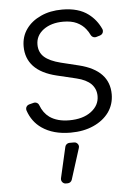

<svg xmlns="http://www.w3.org/2000/svg" viewBox="-55 -597 624 880"><g transform="rotate(-5 256.5 -156.5)"><path d="M122.2 -24.9Q79.2 -54.7 61.4 -107.6Q60.4 -110.8 60.4 -114Q60.4 -121.1 64.8 -126.8Q69.2 -132.5 76.3 -134.2L97.3 -139.6Q100.9 -140.3 102.3 -140.3Q108.7 -140.3 114.2 -136.5Q119.7 -132.8 121.8 -126.4Q135.3 -90.2 162.6 -70.3Q197.8 -45.5 253.2 -45.5Q316.1 -45.5 354 -73.9Q391.7 -102.3 391.7 -144.9Q391.7 -177.6 369.7 -200.6Q347.3 -223 302.6 -233.7L213.4 -255Q142.8 -272 108 -309.3Q73.9 -346.2 73.9 -400.9Q73.9 -446.4 98.4 -480.5Q122.5 -514.6 166.2 -534.4Q208.5 -554 264.2 -554Q339.5 -554 384.2 -519.9Q420.8 -492.5 440.3 -449.2Q442.1 -445.7 442.1 -440.3Q442.1 -433.6 438 -428.1Q433.9 -422.6 427.2 -420.5L409.1 -415.1Q405.5 -414.4 403.8 -414.4Q397.7 -414.4 392.6 -417.6Q387.4 -420.8 384.6 -426.5Q377.8 -441.1 367.2 -454.5Q351.2 -474.8 326.3 -486.5Q301.5 -498.2 264.2 -498.2Q209.2 -498.2 173.3 -471.9Q137.8 -445.3 137.8 -403.8Q137.8 -368.3 161.9 -346.6Q186.1 -324.9 237.2 -312.1L320 -291.9Q388.5 -274.9 422.9 -238.6Q457 -202.4 457 -147.7Q457 -101.6 431.5 -65.3Q405.5 -29.5 360.1 -9.2Q314.6 11.4 254.3 11.4Q174.4 11.4 122.2 -24.9ZM191.8 215.9 224.4 73.5Q226.2 66.4 231.9 62Q237.6 57.5 244.7 57.5H265.6Q274.5 57.5 280.5 63.7Q286.6 70 286.6 78.1Q286.6 81.3 285.5 84.5L240.4 226.9Q238.3 233.3 232.8 237.4Q227.3 241.5 220.5 241.5H212Q203.5 241.5 197.4 235.3Q191.4 229 191.4 220.5Q191.4 217.3 191.8 215.9Z"/></g></svg>

Font: DeltaSans Light
Style: Regular
Weight: 300
Designer: Rasmus Andersson
Foundry: rsms
Version: Version 3.012